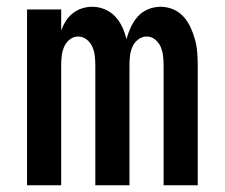

<svg xmlns="http://www.w3.org/2000/svg" viewBox="-20 -548 665 568"><path d="M60 0V-520H161V-458Q166 -472 174.5 -485.5Q183 -499 195 -508.5Q207 -518 222 -523Q237 -528 253 -528Q253 -528 253 -528Q253 -528 253 -528Q272 -528 290 -520.5Q308 -513 321 -499Q334 -485 342 -467.5Q350 -450 354 -432Q359 -450 367 -467.5Q375 -485 387.5 -499Q400 -513 418 -520.5Q436 -528 455 -528Q455 -528 455 -528Q455 -528 455 -528Q474 -528 492 -520.5Q510 -513 523 -498.5Q536 -484 544 -466.5Q552 -449 557 -430.5Q562 -412 563.5 -392.5Q565 -373 565 -354V0H464V-354Q464 -368 462.5 -382Q461 -396 455.5 -409Q450 -422 439 -431Q428 -440 414 -440Q400 -440 388.5 -431Q377 -422 371.5 -409Q366 -396 364.5 -382Q363 -368 363 -354V0H262V-354Q262 -368 260.5 -382Q259 -396 253.5 -409Q248 -422 236.5 -431Q225 -440 211 -440Q197 -440 186 -431Q175 -422 169.5 -409Q164 -396 162.5 -382Q161 -368 161 -354V0Z"/></svg>

Font: Zed Sans Semibold
Style: Regular
Weight: 600
Designer: Belleve Invis
Foundry: Belleve Invis
Version: Version 1.0.0; ttfautohint (v1.8.4)